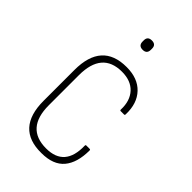

<svg xmlns="http://www.w3.org/2000/svg" viewBox="-200 -708 786 786"><g transform="rotate(45 192.5 -315.0)"><path d="M200 8Q55 10 55 -150V-328Q55 -488 198 -488Q263 -488 298.5 -450.5Q334 -413 332 -349Q332 -343 328 -343H308Q304 -343 304 -348Q306 -400 278 -430.5Q250 -461 198 -461Q83 -461 83 -326V-152Q83 -19 200 -19Q307 -19 304 -139Q304 -144 308 -144H327Q332 -144 332 -140Q332 -68 300 -30Q268 8 200 8ZM194 -584Q170 -584 170 -608V-615Q170 -638 194 -638Q218 -638 218 -615V-608Q218 -584 194 -584Z"/></g></svg>

Font: Sofia Sans Cond ExtraLight
Style: Regular
Weight: 200
Width: 3
Designer: Botio Nikoltchev, Ani Petrova
Foundry: lettersoup
Version: Version 4.100; ttfautohint (v1.8.3)